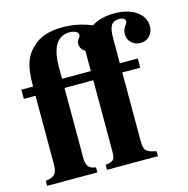

<svg xmlns="http://www.w3.org/2000/svg" viewBox="-103 -790 871 889"><g transform="rotate(-15 333.0 -345.5)"><path d="M15 -461V-417H71V-90C71 -47 62 -30 15 -24V0H256V-24C220 -29 210 -45 210 -84V-417H348V-87C348 -42 348 -29 302 -24V0H546V-24C496 -33 487 -44 487 -89V-417H573V-461H487V-581C487 -640 501 -660 537 -660C555 -660 566 -653 566 -641C566 -627 544 -619 544 -584C544 -553 570 -527 604 -527C641 -527 666 -554 666 -591C666 -650 608 -691 523 -691C476 -691 439 -681 413 -663C362 -683 323 -691 271 -691C219 -691 173 -679 141 -653C88 -610 71 -564 71 -461ZM348 -461H210V-517C210 -620 245 -660 299 -660C324 -660 340 -650 340 -638C340 -619 324 -622 324 -596C324 -580 336 -563 348 -559Z"/></g></svg>

Font: XITS
Style: Bold
Weight: 700
Designer: MicroPress Inc., with final additions and corrections provided by Coen Hoffman, Elsevier (retired)
Version: Version 1.107